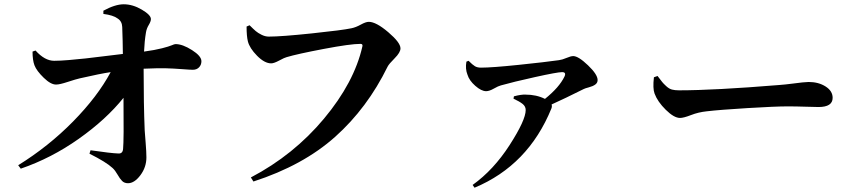

<svg xmlns="http://www.w3.org/2000/svg" viewBox="-20 -816 3990 897"><path d="M463 -751V-766Q518 -796 558 -796Q600 -796 642.5 -771Q685 -746 685 -727Q685 -716 675 -699.5Q665 -683 662 -665Q655 -623 653 -575Q704 -582 737 -590.5Q770 -599 782.5 -604.5Q795 -610 800 -610Q833 -610 877 -582Q921 -554 921 -530Q921 -513 910 -501.5Q899 -490 881 -490Q869 -490 830 -493Q791 -496 755 -497Q719 -498 651 -495Q651 -330 656 -207Q657 -192 660.5 -148.5Q664 -105 664 -81Q664 -35 636 2.5Q608 40 578 40Q561 40 550.5 29.5Q540 19 529 -0.5Q518 -20 506 -31Q476 -59 398 -98L403 -114Q499 -100 532 -99Q553 -97 555 -120Q559 -161 557 -359Q476 -258 348 -167.5Q220 -77 77 -28L65 -44Q207 -132 321.5 -248.5Q436 -365 497 -479Q449 -472 353 -450Q335 -446 297 -433.5Q259 -421 243 -421Q218 -420 184.5 -452.5Q151 -485 141 -511Q132 -535 132 -575L146 -580Q189 -532 233 -532Q260 -532 302 -535.5Q344 -539 380 -543Q416 -547 471.5 -554Q527 -561 554 -564Q554 -579 553 -625Q552 -671 551 -690Q550 -717 529 -730Q509 -745 463 -751Z M1146 -698Q1164 -680 1174.5 -671Q1185 -662 1202 -653.5Q1219 -645 1236 -645Q1294 -645 1437 -660Q1580 -675 1622 -684Q1642 -688 1665.5 -701Q1689 -714 1703 -714Q1737 -714 1794 -665.5Q1851 -617 1851 -590Q1851 -571 1824 -544Q1797 -517 1791 -505Q1696 -311 1546 -177Q1396 -43 1164 32L1152 13Q1352 -92 1493.5 -261.5Q1635 -431 1673 -599Q1676 -611 1664 -611Q1617 -611 1493 -587.5Q1369 -564 1319 -549Q1310 -547 1285 -533.5Q1260 -520 1247 -520Q1216 -520 1181 -555.5Q1146 -591 1138 -623Q1132 -647 1132 -692Z M2159 -528 2169 -532Q2188 -513 2199 -506.5Q2210 -500 2227 -500Q2278 -500 2403.5 -513Q2529 -526 2592 -535Q2607 -537 2627 -545.5Q2647 -554 2658 -554Q2682 -554 2727 -511Q2772 -468 2772 -442Q2772 -429 2761 -421Q2750 -413 2731 -408Q2712 -403 2707 -400Q2617 -355 2557 -328Q2560 -319 2556 -309Q2448 -44 2197 61L2188 48Q2286 -22 2361 -138.5Q2436 -255 2436 -302Q2436 -319 2421.5 -330.5Q2407 -342 2379 -355L2381 -366Q2415 -375 2435 -374Q2486 -374 2526 -354Q2593 -408 2617 -458Q2627 -479 2606 -479Q2584 -479 2480 -456Q2376 -433 2320 -417Q2308 -414 2287 -402Q2266 -390 2251 -390Q2229 -390 2200.5 -415Q2172 -440 2164 -467Q2153 -494 2159 -528Z M3035 -455 3052 -461Q3069 -439 3074 -432.5Q3079 -426 3092.5 -413.5Q3106 -401 3119.5 -397.5Q3133 -394 3152 -394Q3317 -394 3622 -419Q3649 -421 3679.5 -425Q3710 -429 3729 -431Q3748 -433 3758 -433Q3804 -433 3837 -412Q3870 -391 3870 -359Q3870 -316 3804 -316Q3788 -316 3743 -317.5Q3698 -319 3659 -319Q3603 -319 3472 -311Q3341 -303 3282 -296Q3243 -292 3208.5 -278.5Q3174 -265 3157 -265Q3129 -265 3090.5 -303Q3052 -341 3038 -379Q3029 -403 3035 -455Z"/></svg>

Font: Swei Spring CJKtc
Style: Bold
Weight: 700
Version: Version 1.021